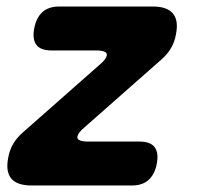

<svg xmlns="http://www.w3.org/2000/svg" viewBox="-20 -570 640 590"><path d="M77 0Q33 0 15 -21Q-3 -42 5 -84Q9 -108 20 -127Q31 -146 49 -162L286 -371Q297 -380 302 -387Q307 -394 308 -399Q310 -407 301.5 -411Q293 -415 275 -415H138Q105 -415 92 -432Q79 -449 85 -482Q91 -515 110 -532.5Q129 -550 162 -550H449Q493 -550 511 -529Q529 -508 521 -466Q517 -442 506 -423Q495 -404 477 -388L240 -179Q229 -170 224 -163Q219 -156 218 -151Q216 -143 224.5 -139Q233 -135 251 -135H409Q442 -135 455 -118Q468 -101 462 -68Q456 -35 437 -17.5Q418 0 385 0Z"/></svg>

Font: Maple Mono NL ExtraBold
Style: Italic
Weight: 800
Italic angle: -10°
Monospace: yes
Designer: subframe7536
Version: Version 7.000